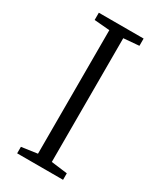

<svg xmlns="http://www.w3.org/2000/svg" viewBox="-192 -827 752 895"><g transform="rotate(30 184.0 -379.0)"><path d="M146 -47V-712L63 -719V-758H304V-719L221 -712V-46L308 -35V0H61V-35Z"/></g></svg>

Font: Martel Light
Style: Regular
Weight: 300
Designer: Dan Reynolds
Foundry: Dan Reynolds
Version: Version 1.001; ttfautohint (v1.1) -l 5 -r 5 -G 72 -x 0 -D la